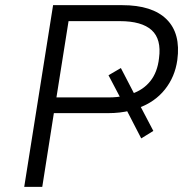

<svg xmlns="http://www.w3.org/2000/svg" viewBox="-20 -725 732 745"><path d="M74 0 186 -705H454Q571 -705 626.5 -650Q682 -595 668 -492Q659 -427 620 -378Q581 -329 517 -306L522 -318L575 -217L528 -188L466 -308L486 -296Q466 -291 444.5 -288.5Q423 -286 400 -286H189L144 0ZM199 -347H401Q418 -347 433 -348.5Q448 -350 461 -353L451 -338L401 -433L449 -461L503 -357L491 -361Q536 -376 563.5 -410.5Q591 -445 597 -499Q607 -573 568.5 -608Q530 -643 445 -643H246Z"/></svg>

Font: Nunito Sans 7pt Light
Style: Italic
Weight: 300
Italic angle: -9°
Designer: Vernon Adams
Foundry: Vernon Adams
Version: Version 3.101;gftools[0.9.27]